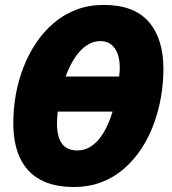

<svg xmlns="http://www.w3.org/2000/svg" viewBox="-20 -745 696 775"><path d="M278.3 9.8Q195.8 9.8 141.6 -20.3Q87.4 -50.3 60.5 -107.9Q33.7 -165.5 33.7 -248.5Q33.7 -306.2 43.9 -363.5Q54.2 -420.9 75 -474.1Q95.7 -527.3 126.5 -573Q157.2 -618.7 197.8 -652.8Q238.3 -687 288.6 -706.1Q338.9 -725.1 398.9 -725.1Q521 -725.1 580.3 -657Q639.6 -588.9 639.6 -467.3Q639.6 -409.7 629.6 -352.3Q619.6 -294.9 599.6 -241.5Q579.6 -188 549.3 -142.6Q519 -97.2 479 -62.7Q439 -28.3 388.7 -9.3Q338.4 9.8 278.3 9.8ZM291.5 -137.7Q319.3 -137.7 341.6 -150.6Q363.8 -163.6 381.3 -185.5Q398.9 -207.5 412.1 -235.8Q425.3 -264.2 434.6 -294.4H212.9Q211.9 -281.7 210.9 -270.5Q210 -259.3 210 -248.5Q210 -209 219.5 -184.6Q229 -160.2 247.3 -148.9Q265.6 -137.7 291.5 -137.7ZM245.1 -436H460.9Q462.4 -446.3 462.9 -455.1Q463.4 -463.9 463.4 -471.2Q463.4 -521.5 442.9 -550.3Q422.4 -579.1 385.7 -579.1Q361.3 -579.1 340.6 -568.1Q319.8 -557.1 302.2 -537.6Q284.7 -518.1 270.3 -492.2Q255.9 -466.3 245.1 -436Z"/></svg>

Font: Open Sans SemiCondensed ExtraBold
Style: Italic
Weight: 800
Width: 4
Italic angle: -12°
Designer: Monotype Design Team
Foundry: Monotype Imaging Inc.
Version: Version 3.003